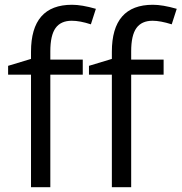

<svg xmlns="http://www.w3.org/2000/svg" viewBox="-20 -785 761 805"><path d="M191 -535V-570Q191 -637 213 -667.5Q235 -698 281 -698Q315 -698 361 -683L382 -748Q323 -765 282 -765Q110 -765 110 -568V-538L14 -509V-472H110V0H191V-472H327V-535ZM530 -535V-570Q530 -637 552 -667.5Q574 -698 620 -698Q652 -698 700 -683L721 -748Q662 -765 621 -765Q449 -765 449 -568V-538L353 -509V-472H449V0H530V-472H666V-535Z"/></svg>

Font: OpenSansMMV
Style: Regular
Weight: 400
Designer: Steve Matteson
Foundry: Ascender Corporation
Version: Version 4.000